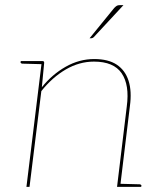

<svg xmlns="http://www.w3.org/2000/svg" viewBox="-20 -728 622 748"><path d="M83 0 143 -490H146Q153 -490 152 -482L143 -388Q183 -438 236 -468Q289 -498 347 -498Q402 -498 435 -476Q468 -454 481 -413Q494 -372 486 -314L448 0H436L474 -314Q485 -397 454 -442.5Q423 -488 346 -488Q289 -488 236.5 -457.5Q184 -427 141 -373L95 0ZM445 0 447 -12 524 -10Q526 -10 528.5 -8.5Q531 -7 531 -5L530 0ZM146 -490 144 -478 67 -480Q65 -480 62.5 -481.5Q60 -483 60 -485L61 -490ZM448 -708H461L345 -583Q343 -581 340.5 -580Q338 -579 336 -579H329L425 -697Q432 -704 436 -706Q440 -708 448 -708Z"/></svg>

Font: Aleo Thin
Style: Italic
Weight: 250
Italic angle: -7°
Designer: Alessio Laiso
Foundry: Alessio Laiso
Version: Version 2.001;gftools[0.9.29]